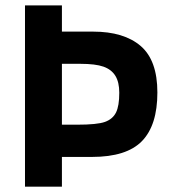

<svg xmlns="http://www.w3.org/2000/svg" viewBox="-20 -696 645 716"><path d="M566.9 -351.1Q566.9 -229 509.5 -169.9Q452.1 -110.8 323.2 -110.8H210.9V0H73.2V-675.8H210.9V-578.1H327.1Q441.9 -578.1 504.4 -524.7Q566.9 -471.2 566.9 -351.1ZM424.8 -350.1Q424.8 -389.6 410.2 -413.3Q395.5 -437 365.7 -447.5Q335.9 -458 279.8 -458H210.9V-231H267.1Q342.8 -231 371.6 -241.5Q400.4 -252 412.6 -276.4Q424.8 -300.8 424.8 -350.1Z"/></svg>

Font: Clear Sans
Style: Bold
Weight: 700
Foundry: Intel Corporation
Version: Version 1.00